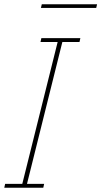

<svg xmlns="http://www.w3.org/2000/svg" viewBox="-23 -876 473 896"><path d="M1 -18H81L246 -680H166L170 -698H352L348 -680H268L103 -18H183L179 0H-3ZM172 -856H430L426 -839H168Z"/></svg>

Font: IBM Plex Serif Thin
Style: Italic
Weight: 100
Italic angle: -14°
Designer: Mike Abbink, Paul van der Laan, Pieter van Rosmalen
Foundry: Bold Monday
Version: Version 3.001